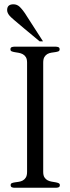

<svg xmlns="http://www.w3.org/2000/svg" viewBox="-20 -887 331 907"><path d="M183.1 -691.9H167L91.8 -754.4Q64.5 -777.3 47.9 -791.5Q31.2 -805.7 25.4 -812.5Q13.7 -826.2 13.7 -839.4Q13.7 -866.7 43.5 -866.7Q60.1 -866.7 72.8 -855Q79.1 -849.1 88.4 -837.4Q97.7 -825.7 108.9 -807.1ZM184.1 -75.2Q184.1 -58.6 189.9 -49.3Q195.8 -40 204.6 -35.4Q213.4 -30.8 223.4 -29.1Q233.4 -27.3 242.2 -25.9Q251 -24.4 256.8 -21.7Q262.7 -19 262.7 -12.7Q262.7 -4.4 256.6 -2.2Q250.5 0 244.1 0H48.8Q42.5 0 36.4 -2.2Q30.3 -4.4 30.3 -12.7Q30.3 -19.5 36.1 -22Q42 -24.4 50.5 -25.6Q59.1 -26.9 69.1 -28.3Q79.1 -29.8 87.6 -34.4Q96.2 -39.1 102.1 -48.6Q107.9 -58.1 107.9 -75.2V-591.3Q107.9 -607.9 102.1 -617.2Q96.2 -626.5 87.4 -631.1Q78.6 -635.7 68.6 -637.5Q58.6 -639.2 49.8 -640.6Q41 -642.1 35.2 -644.5Q29.3 -647 29.3 -653.8Q29.3 -662.1 35.4 -664.3Q41.5 -666.5 47.9 -666.5H243.2Q249.5 -666.5 255.6 -664.3Q261.7 -662.1 261.7 -653.8Q261.7 -647 255.9 -644.5Q250 -642.1 241.5 -640.9Q232.9 -639.6 222.9 -638.2Q212.9 -636.7 204.3 -632.1Q195.8 -627.4 189.9 -617.9Q184.1 -608.4 184.1 -591.3Z"/></svg>

Font: Atsinvsda
Style: Regular
Weight: 400
Designer: Al Webster
Foundry: Al Webster and Michael Everson
Version: Version 2.000